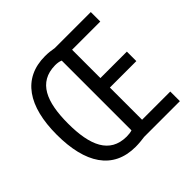

<svg xmlns="http://www.w3.org/2000/svg" viewBox="-178 -901 1088 1088"><g transform="rotate(-45 365.5 -357.5)"><path d="M321 -721C142 -721 53 -586 53 -359C53 -131 139 6 321 6C348 6 372 3 395 0H681V-77H455V-335H667V-411H455V-638H681V-714H392C370 -718 347 -721 321 -721ZM324 -644C341 -644 357 -642 370 -636V-77C358 -73 342 -71 325 -71C191 -72 143 -182 143 -358C143 -532 189 -642 324 -644Z"/></g></svg>

Font: Noto Sans Sinhala Condensed
Style: Regular
Weight: 400
Width: 3
Designer: Jelle Bosma - Monotype Design Team
Foundry: Monotype Imaging Inc.
Version: Version 2.006